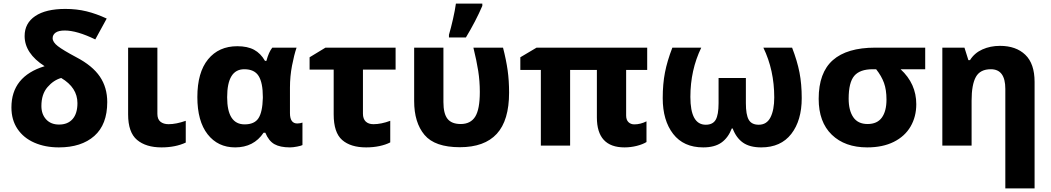

<svg xmlns="http://www.w3.org/2000/svg" viewBox="-20 -816 5889 1076"><path d="M578 -712 514 -595Q411 -645 343 -645Q308 -645 291.5 -633Q275 -621 275 -602Q275 -580 304 -557.5Q333 -535 408 -495Q498 -448 539.5 -387Q581 -326 581 -244Q581 -118 508.5 -54Q436 10 310 10Q233 10 172.5 -16.5Q112 -43 78 -93.5Q44 -144 44 -214Q44 -388 230 -445Q118 -517 118 -614Q118 -686 177.5 -726Q237 -766 346 -766Q410 -766 465 -752.5Q520 -739 578 -712ZM212 -222Q212 -176 238.5 -147Q265 -118 311 -118Q360 -118 387 -149Q414 -180 414 -238Q414 -325 323 -379Q280 -367 246 -327.5Q212 -288 212 -222Z M862 -178Q862 -148 879 -134Q896 -120 925 -120Q967 -120 1021 -139V-17Q963 10 885 10Q798 10 748 -32Q698 -74 698 -175V-549H862Z M1086 -272Q1086 -410 1146 -483.5Q1206 -557 1310 -557Q1367 -557 1404 -537Q1441 -517 1465 -475H1473Q1486 -524 1506 -549H1642Q1628 -508 1616.5 -448Q1605 -388 1605 -325V-182Q1605 -124 1646 -124Q1654 -124 1662 -125.5Q1670 -127 1675 -129V-3Q1668 1 1645 5.5Q1622 10 1605 10Q1550 10 1518 -8Q1486 -26 1467 -72H1457Q1402 10 1298 10Q1201 10 1143.5 -63.5Q1086 -137 1086 -272ZM1453 -267V-273Q1453 -352 1429.5 -390Q1406 -428 1349 -428Q1253 -428 1253 -271Q1253 -119 1351 -119Q1406 -119 1428.5 -153.5Q1451 -188 1453 -267Z M2197 -426H2014V-179Q2014 -150 2029.5 -135Q2045 -120 2073 -120Q2116 -120 2167 -139V-18Q2142 -5 2107 2.5Q2072 10 2032 10Q1945 10 1897.5 -31.5Q1850 -73 1850 -175V-426H1715V-495L1804 -549H2197Z M2301 -250V-549H2465V-244Q2465 -179 2488 -150Q2511 -121 2562 -121Q2617 -121 2643 -162Q2669 -203 2669 -301Q2669 -361 2660 -418.5Q2651 -476 2633 -549H2799Q2817 -479 2825 -421.5Q2833 -364 2833 -297Q2833 -141 2764 -66Q2695 9 2557 9Q2417 9 2359 -60Q2301 -129 2301 -250ZM2496 -621Q2507 -658 2518.5 -708.5Q2530 -759 2535 -796H2683V-783Q2646 -697 2591 -606H2496Z M3603 -136V-20Q3582 -7 3548.5 1.5Q3515 10 3480 10Q3325 10 3325 -158V-424H3175V0H3011V-424H2896V-495L2987 -549H3607V-424H3489V-169Q3489 -144 3502 -131.5Q3515 -119 3535 -119Q3569 -119 3603 -136Z M4473 -266Q4473 -141 4414.5 -65.5Q4356 10 4246 10Q4182 10 4144 -16.5Q4106 -43 4086 -96H4081Q4061 -44 4023 -17Q3985 10 3921 10Q3811 10 3752.5 -65.5Q3694 -141 3694 -266Q3694 -345 3706.5 -409.5Q3719 -474 3748 -549H3910Q3849 -423 3849 -273Q3849 -117 3935 -117Q3975 -117 3991 -145Q4007 -173 4007 -238V-379H4160V-238Q4160 -173 4176 -145Q4192 -117 4232 -117Q4277 -117 4298 -158.5Q4319 -200 4319 -270Q4319 -423 4258 -549H4419Q4448 -474 4460.5 -409.5Q4473 -345 4473 -266Z M4840 10Q4715 10 4641.5 -61Q4568 -132 4568 -262Q4568 -409 4647.5 -479Q4727 -549 4885 -549H5165V-428H5027Q5115 -347 5115 -232Q5115 -162 5083 -107Q5051 -52 4989 -21Q4927 10 4840 10ZM4842 -121Q4896 -121 4922 -157Q4948 -193 4948 -258Q4948 -313 4934 -351.5Q4920 -390 4890 -428H4871Q4799 -428 4767.5 -391Q4736 -354 4736 -263Q4736 -197 4762 -159Q4788 -121 4842 -121Z M5778 -357V240H5614V-318Q5614 -428 5533 -428Q5473 -428 5449 -385Q5425 -342 5425 -252V0H5261V-549H5385L5407 -479H5416Q5441 -519 5485.5 -539Q5530 -559 5584 -559Q5674 -559 5726 -509Q5778 -459 5778 -357Z"/></svg>

Font: Noto Sans UI ExtraBold
Style: Regular
Weight: 800
Designer: Monotype Design Team
Foundry: Monotype Imaging Inc.
Version: Version 1.001